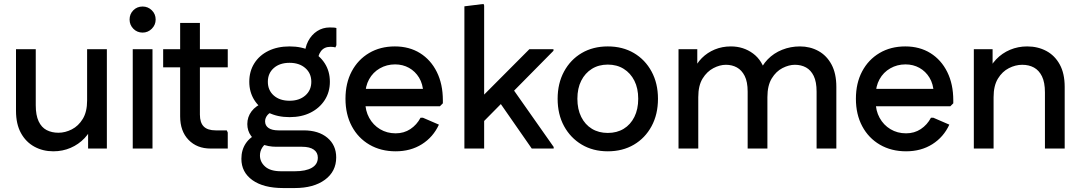

<svg xmlns="http://www.w3.org/2000/svg" viewBox="-20 -752 5470 972"><path d="M521 -503V0H426V-135L453 -127Q438 -84 408 -52.5Q378 -21 337.5 -3.5Q297 14 250 14Q197 14 154 -9.5Q111 -33 86 -78.5Q61 -124 61 -191V-503H161V-219Q161 -169 175.5 -138Q190 -107 216 -93.5Q242 -80 276 -80Q310 -80 343.5 -97Q377 -114 399 -150Q421 -186 421 -243V-503Z M652 0V-503H752V0ZM702 -587Q674 -587 655 -606.5Q636 -626 636 -653Q636 -681 655 -700Q674 -719 702 -719Q729 -719 748.5 -700Q768 -681 768 -653Q768 -626 748.5 -606.5Q729 -587 702 -587Z M1046 0Q977 0 934.5 -44Q892 -88 892 -163V-636H992V-172Q992 -131 1011.5 -111.5Q1031 -92 1072 -92H1128L1133 -81V0ZM806 -411V-503H1133V-411Z M1414 200Q1314 200 1258 160Q1202 120 1202 52Q1202 7 1224.5 -26.5Q1247 -60 1291 -78L1341 -33Q1320 -24 1308 -5.5Q1296 13 1296 35Q1296 68 1322.5 91.5Q1349 115 1403 115H1473Q1528 115 1558.5 97.5Q1589 80 1589 46Q1589 20 1568.5 5.5Q1548 -9 1509 -9H1379Q1337 -9 1303.5 -23.5Q1270 -38 1251 -64Q1232 -90 1232 -124Q1232 -160 1253.5 -188.5Q1275 -217 1318 -234L1372 -188Q1347 -185 1334.5 -170Q1322 -155 1322 -138Q1322 -116 1339.5 -104Q1357 -92 1390 -92H1517Q1593 -92 1637.5 -54.5Q1682 -17 1682 45Q1682 116 1625 158Q1568 200 1472 200ZM1446 -159Q1385 -159 1339 -182Q1293 -205 1267.5 -245.5Q1242 -286 1242 -338Q1242 -391 1267.5 -431.5Q1293 -472 1339 -494.5Q1385 -517 1446 -517Q1507 -517 1552.5 -494.5Q1598 -472 1624 -431.5Q1650 -391 1650 -338Q1650 -286 1624 -245.5Q1598 -205 1552.5 -182Q1507 -159 1446 -159ZM1446 -242Q1495 -242 1525.5 -268.5Q1556 -295 1556 -338Q1556 -381 1525.5 -407.5Q1495 -434 1446 -434Q1396 -434 1366 -407.5Q1336 -381 1336 -338Q1336 -295 1366 -268.5Q1396 -242 1446 -242ZM1588 -435 1523 -470Q1523 -511 1540 -543.5Q1557 -576 1585.5 -594.5Q1614 -613 1649 -613Q1659 -613 1668.5 -612.5Q1678 -612 1683 -610V-523L1678 -512Q1668 -515 1653 -515Q1621 -515 1604.5 -492.5Q1588 -470 1588 -435Z M1983 14Q1908 14 1850.5 -19.5Q1793 -53 1761 -113Q1729 -173 1729 -252Q1729 -331 1760.5 -390.5Q1792 -450 1848.5 -483.5Q1905 -517 1979 -517Q2052 -517 2106.5 -483Q2161 -449 2191.5 -387.5Q2222 -326 2222 -244V-229L2207 -214H1780V-302H2174L2123 -282Q2121 -327 2101.5 -359Q2082 -391 2050.5 -408.5Q2019 -426 1980 -426Q1938 -426 1903 -406Q1868 -386 1848.5 -350.5Q1829 -315 1829 -268V-238Q1829 -192 1849 -155.5Q1869 -119 1904 -98Q1939 -77 1983 -77Q2025 -77 2057.5 -98.5Q2090 -120 2109 -156H2121L2202 -121Q2173 -58 2116 -22Q2059 14 1983 14Z M2385 -93V-227L2660 -503H2782V-495ZM2331 0V-720L2428 -732L2431 -724V0ZM2672 0 2494 -256 2563 -321 2783 -8V0Z M3057 14Q2982 14 2925 -20Q2868 -54 2835.5 -113.5Q2803 -173 2803 -252Q2803 -330 2835.5 -390Q2868 -450 2925 -483.5Q2982 -517 3057 -517Q3132 -517 3189 -483.5Q3246 -450 3278.5 -390Q3311 -330 3311 -252Q3311 -173 3278.5 -113Q3246 -53 3189 -19.5Q3132 14 3057 14ZM3057 -79Q3103 -79 3137.5 -100Q3172 -121 3191.5 -160Q3211 -199 3211 -252Q3211 -305 3191.5 -343.5Q3172 -382 3137.5 -403.5Q3103 -425 3057 -425Q3011 -425 2976.5 -403.5Q2942 -382 2922.5 -343.5Q2903 -305 2903 -252Q2903 -199 2922.5 -160Q2942 -121 2976.5 -100Q3011 -79 3057 -79Z M3415 0V-503H3510V-372L3490 -391Q3505 -430 3533 -458Q3561 -486 3598.5 -501.5Q3636 -517 3680 -517Q3744 -517 3792.5 -481Q3841 -445 3857 -376L3821 -377Q3836 -420 3866.5 -451.5Q3897 -483 3939.5 -500Q3982 -517 4030 -517Q4081 -517 4123 -494Q4165 -471 4189.5 -425.5Q4214 -380 4214 -312V0H4114V-288Q4114 -338 4099.5 -367.5Q4085 -397 4060.5 -410.5Q4036 -424 4004 -424Q3974 -424 3941.5 -407.5Q3909 -391 3887 -355Q3865 -319 3865 -260V0H3765V-288Q3765 -338 3750 -367.5Q3735 -397 3710.5 -410.5Q3686 -424 3655 -424Q3624 -424 3591.5 -407Q3559 -390 3537 -354.5Q3515 -319 3515 -260V0Z M4567 14Q4492 14 4434.5 -19.5Q4377 -53 4345 -113Q4313 -173 4313 -252Q4313 -331 4344.5 -390.5Q4376 -450 4432.5 -483.5Q4489 -517 4563 -517Q4636 -517 4690.5 -483Q4745 -449 4775.5 -387.5Q4806 -326 4806 -244V-229L4791 -214H4364V-302H4758L4707 -282Q4705 -327 4685.5 -359Q4666 -391 4634.5 -408.5Q4603 -426 4564 -426Q4522 -426 4487 -406Q4452 -386 4432.5 -350.5Q4413 -315 4413 -268V-238Q4413 -192 4433 -155.5Q4453 -119 4488 -98Q4523 -77 4567 -77Q4609 -77 4641.5 -98.5Q4674 -120 4693 -156H4705L4786 -121Q4757 -58 4700 -22Q4643 14 4567 14Z M4910 0V-503H5005V-368L4978 -377Q4993 -420 5023 -451.5Q5053 -483 5093.5 -500Q5134 -517 5180 -517Q5234 -517 5277 -494Q5320 -471 5345 -425.5Q5370 -380 5370 -312V0H5270V-284Q5270 -335 5255 -365.5Q5240 -396 5214.5 -410Q5189 -424 5155 -424Q5121 -424 5087.5 -407Q5054 -390 5032 -354Q5010 -318 5010 -260V0Z"/></svg>

Font: Fustat SemiBold
Style: Regular
Weight: 600
Designer: Mohamed Gaber, Khaled Hosny, Laura Garcia Mut
Foundry: Kief Type Foundry, Alif Type Foundry, Hard Type Foundry
Version: Version 1.007